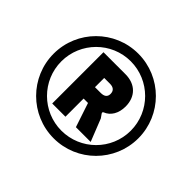

<svg xmlns="http://www.w3.org/2000/svg" viewBox="-179 -1009 1324 1324"><g transform="rotate(45 483.0 -347.0)"><path d="M483 66C711 66 896 -119 896 -347C896 -575 711 -760 483 -760C255 -760 70 -575 70 -347C70 -119 255 66 483 66ZM483 -9C297 -9 145 -160 145 -347C145 -534 297 -686 483 -686C670 -686 822 -534 822 -347C822 -160 670 -9 483 -9ZM306 -97H435V-274H478L537 -97H681L616 -261L597 -288C592 -295 593 -301 599 -304C649 -323 679 -373 679 -440C679 -535 619 -597 520 -597H306ZM491 -385H435V-475H491C524 -475 544 -460 544 -428C544 -398 524 -385 491 -385Z"/></g></svg>

Font: Finlandica
Style: Bold
Weight: 700
Designer: Niklas Ekholm, Juho Hiilivirta, Jaakko Suomalainen
Foundry: Helsinki Type Studio
Version: Version 2.000;Glyphs 3.2 (3202)